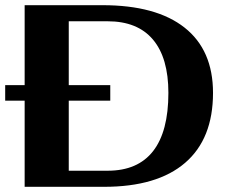

<svg xmlns="http://www.w3.org/2000/svg" viewBox="-22 -720 895 740"><path d="M799 -362Q799 -185 691.5 -92.5Q584 0 379 0H73V-332H-2V-392H73V-700H373Q580 -700 689.5 -613.5Q799 -527 799 -362ZM627 -362Q627 -497 567.5 -567.5Q508 -638 393 -638H243V-392H403V-332H243V-62H393Q509 -62 568 -137.5Q627 -213 627 -362Z"/></svg>

Font: Fahkwang
Style: Bold
Weight: 700
Designer: Suppakit Chalermlarp | Katatrad Co.,Ltd.
Foundry: Cadson Demak Co.,Ltd.
Version: Version 1.000; ttfautohint (v1.6)